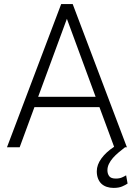

<svg xmlns="http://www.w3.org/2000/svg" viewBox="-20 -731 665 953"><path d="M340.8 -710.9 609.9 0H600.6Q584 12.7 568.4 25.9Q552.7 39.1 540.5 53Q528.3 66.9 520.8 82.3Q513.2 97.7 513.2 114.3Q513.2 131.3 522 143.3Q530.8 155.3 554.7 155.3Q572.8 155.3 585.2 149.9Q597.7 144.5 606 139.2L613.3 180.2Q602.5 187.5 585.9 194.6Q569.3 201.7 543.5 201.7Q525.4 201.7 510 196.5Q494.6 191.4 483.6 181.2Q472.7 170.9 466.6 155.3Q460.4 139.6 460.4 119.1Q460.4 86.9 483.4 55.4Q506.3 23.9 546.4 -2.4L473.6 -199.2H150.9L77.6 0H14.6L283.7 -710.9ZM169.4 -250.5H454.6L312 -637.7Z"/></svg>

Font: Melbourne
Style: Light
Weight: 300
Designer: Google
Version: Version 2.000980; 2014